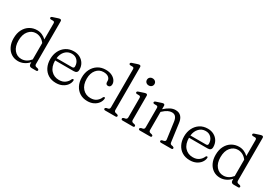

<svg xmlns="http://www.w3.org/2000/svg" viewBox="24 -1593 3492 2468"><g transform="rotate(30 1770.5 -359.0)"><path d="M38 -216.5Q38 -293 66.8 -347Q95.5 -401 143.8 -429.5Q192 -458 251 -458Q290.5 -458 325.8 -442.5Q361 -427 387.5 -400V-638Q387.5 -662.5 368 -664.5L331 -665Q314 -668 314 -681.5Q314 -695 334 -701.5L395 -721.5Q407 -725.5 415.8 -728Q424.5 -730.5 431 -730.5Q453 -730.5 453 -707V-73Q453 -46.5 477.5 -40.5L499.5 -36Q517.5 -30 517.5 -17Q517.5 0 496 0H431Q389.5 0 389.5 -42V-63.5Q357.5 -28 317 -8.5Q276.5 11 232.5 11Q175.5 11 131.5 -17.5Q87.5 -46 62.8 -97.2Q38 -148.5 38 -216.5ZM107 -222.5Q107 -134.5 149 -84.5Q191 -34.5 255 -34.5Q294.5 -34.5 328 -52.8Q361.5 -71 387.5 -103.5V-346.5Q362 -381 328 -398.8Q294 -416.5 256.5 -416.5Q194 -416.5 150.5 -365.2Q107 -314 107 -222.5Z M974 -287Q974 -236 918.5 -236H643Q643.5 -143 690 -92.8Q736.5 -42.5 809 -42.5Q864.5 -42.5 899.5 -69.5Q934.5 -96.5 947.5 -130.5Q955 -144.5 964.5 -144.5Q977.5 -144 976.5 -127Q973.5 -91.5 950.2 -60Q927 -28.5 887 -9Q847 10.5 794.5 10.5Q728 10.5 680 -18.8Q632 -48 605.8 -100.2Q579.5 -152.5 579.5 -220Q579.5 -288 606.5 -341.8Q633.5 -395.5 682.2 -427Q731 -458.5 797 -458.5Q848 -458.5 888 -436.8Q928 -415 951 -376.5Q974 -338 974 -287ZM788 -418.5Q730.5 -418.5 691.5 -377.8Q652.5 -337 644.5 -270H875Q904 -270 904 -296Q904 -348.5 872.2 -383.5Q840.5 -418.5 788 -418.5Z M1434.5 -338Q1434.5 -317 1423.8 -304.2Q1413 -291.5 1395.5 -291.5Q1359 -291.5 1359 -332V-345Q1359 -377 1332.8 -397.8Q1306.5 -418.5 1259.5 -418.5Q1194.5 -418.5 1153.2 -368.2Q1112 -318 1112 -238Q1112 -145.5 1158.5 -94.5Q1205 -43.5 1276.5 -43.5Q1332 -43.5 1365.2 -70.2Q1398.5 -97 1411 -130.5Q1419 -144.5 1428 -144.5Q1441.5 -144.5 1440 -126.5Q1437 -91 1414 -59.8Q1391 -28.5 1351.8 -9Q1312.5 10.5 1261 10.5Q1196.5 10.5 1149 -18.8Q1101.5 -48 1075.2 -99.8Q1049 -151.5 1049 -219.5Q1049 -287.5 1076.5 -341.5Q1104 -395.5 1153.5 -427Q1203 -458.5 1270 -458.5Q1321 -458.5 1357.8 -441.2Q1394.5 -424 1414.5 -396.2Q1434.5 -368.5 1434.5 -338Z M1632 -707V-73Q1632 -46 1656.5 -40.5L1678 -36Q1696 -30 1696 -17Q1696 0 1675 0H1523Q1501.5 0 1501.5 -17Q1501.5 -30 1520 -36L1542 -40.5Q1566.5 -46 1566.5 -73V-638Q1566.5 -662.5 1547 -664.5L1510 -665Q1493 -668 1493 -681.5Q1493 -695 1512.5 -701.5L1573.5 -721.5Q1586 -725.5 1594.5 -728Q1603 -730.5 1610 -730.5Q1632 -730.5 1632 -707Z M1844.5 -558.5Q1820.5 -558.5 1804.8 -573.2Q1789 -588 1789 -611Q1789 -634 1804.8 -648.8Q1820.5 -663.5 1844.5 -663.5Q1869.5 -663.5 1885.5 -648.8Q1901.5 -634 1901.5 -611.5Q1901.5 -588.5 1885.5 -573.5Q1869.5 -558.5 1844.5 -558.5ZM1889.5 -429.5V-73Q1889.5 -46.5 1914 -40.5L1936 -36Q1954 -30 1954 -17Q1954 0 1932.5 0H1780.5Q1759.5 0 1759.5 -17Q1759.5 -30 1777.5 -36L1799.5 -40.5Q1824 -46.5 1824 -73V-360.5Q1824 -385 1804.5 -387L1767.5 -388Q1750.5 -390.5 1750.5 -404Q1750.5 -417.5 1770.5 -424L1831 -444Q1843.5 -448 1852 -450.8Q1860.5 -453.5 1867.5 -453.5Q1889.5 -453.5 1889.5 -429.5Z M2147 -429.5V-380Q2189 -418.5 2227.8 -438.5Q2266.5 -458.5 2304.5 -458.5Q2358 -458.5 2387.8 -426.2Q2417.5 -394 2424.5 -337L2460 -73Q2461.5 -58.5 2466.8 -51Q2472 -43.5 2484.5 -40.5L2506 -36Q2524 -29.5 2524 -17Q2524 0 2503 0H2351Q2330.5 0 2330.5 -17Q2330.5 -29.5 2347.5 -34.5L2369.5 -39.5Q2382.5 -42.5 2389.2 -50Q2396 -57.5 2394 -72.5L2360.5 -317.5Q2354 -364 2334.2 -386.8Q2314.5 -409.5 2278 -409.5Q2251 -409.5 2220.8 -395Q2190.5 -380.5 2154.5 -347L2147 -340V-73Q2147 -45 2171.5 -39.5L2193.5 -34.5Q2210 -29.5 2210 -17Q2210 0 2189.5 0H2038Q2017 0 2017 -17Q2017 -30 2035 -36L2057 -40.5Q2081.5 -46 2081.5 -73V-360.5Q2081.5 -385 2062 -387L2025 -388Q2008 -390.5 2008 -404Q2008 -417.5 2028 -424L2088.5 -444Q2101 -448 2109.5 -450.8Q2118 -453.5 2125 -453.5Q2147 -453.5 2147 -429.5Z M2961 -287Q2961 -236 2905.5 -236H2630Q2630.5 -143 2677 -92.8Q2723.5 -42.5 2796 -42.5Q2851.5 -42.5 2886.5 -69.5Q2921.5 -96.5 2934.5 -130.5Q2942 -144.5 2951.5 -144.5Q2964.5 -144 2963.5 -127Q2960.5 -91.5 2937.2 -60Q2914 -28.5 2874 -9Q2834 10.5 2781.5 10.5Q2715 10.5 2667 -18.8Q2619 -48 2592.8 -100.2Q2566.5 -152.5 2566.5 -220Q2566.5 -288 2593.5 -341.8Q2620.5 -395.5 2669.2 -427Q2718 -458.5 2784 -458.5Q2835 -458.5 2875 -436.8Q2915 -415 2938 -376.5Q2961 -338 2961 -287ZM2775 -418.5Q2717.5 -418.5 2678.5 -377.8Q2639.5 -337 2631.5 -270H2862Q2891 -270 2891 -296Q2891 -348.5 2859.2 -383.5Q2827.5 -418.5 2775 -418.5Z M3036 -216.5Q3036 -293 3064.8 -347Q3093.5 -401 3141.8 -429.5Q3190 -458 3249 -458Q3288.5 -458 3323.8 -442.5Q3359 -427 3385.5 -400V-638Q3385.5 -662.5 3366 -664.5L3329 -665Q3312 -668 3312 -681.5Q3312 -695 3332 -701.5L3393 -721.5Q3405 -725.5 3413.8 -728Q3422.5 -730.5 3429 -730.5Q3451 -730.5 3451 -707V-73Q3451 -46.5 3475.5 -40.5L3497.5 -36Q3515.5 -30 3515.5 -17Q3515.5 0 3494 0H3429Q3387.5 0 3387.5 -42V-63.5Q3355.5 -28 3315 -8.5Q3274.5 11 3230.5 11Q3173.5 11 3129.5 -17.5Q3085.5 -46 3060.8 -97.2Q3036 -148.5 3036 -216.5ZM3105 -222.5Q3105 -134.5 3147 -84.5Q3189 -34.5 3253 -34.5Q3292.5 -34.5 3326 -52.8Q3359.5 -71 3385.5 -103.5V-346.5Q3360 -381 3326 -398.8Q3292 -416.5 3254.5 -416.5Q3192 -416.5 3148.5 -365.2Q3105 -314 3105 -222.5Z"/></g></svg>

Font: Fraunces 72pt SuperSoft Light
Style: Regular
Weight: 300
Version: Version 1.000;[0bf87f6ff]